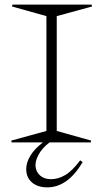

<svg xmlns="http://www.w3.org/2000/svg" viewBox="-20 -620 449 836"><path d="M28.8 -7.8 182.1 -49.8V-549.8L32.2 -591.8L34.2 -600.1H378.9L380.9 -591.8L227.1 -549.8V-49.8L377 -7.8L375 0H195.8Q163.6 24.4 147.9 53.5Q132.3 82.5 134.8 105.7Q137.2 128.9 155 144.5Q172.9 160.2 202.1 160.2Q233.4 160.2 263.9 142.3Q294.4 124.5 329.1 78.1L339.8 85.9Q274.9 195.8 186 195.8Q144 195.8 119.1 174.3Q94.2 152.8 94.2 116.2Q94.2 86.9 113 56.6Q131.8 26.4 167 0H30.8Z"/></svg>

Font: Halibut Exp Thin
Style: Regular
Weight: 250
Width: 7
Designer: Matteo Maggi
Foundry: Collletttivo
Version: Version 3.080 | FøM Fix